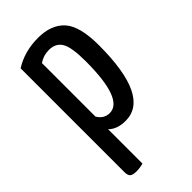

<svg xmlns="http://www.w3.org/2000/svg" viewBox="-222 -570 827 827"><g transform="rotate(-45 191.0 -156.5)"><path d="M46 162V-470Q109 -510 192 -510Q272 -510 313.5 -464Q355 -418 355 -302Q355 10 206 10Q155 10 127 -18V191Q108 197 85 197Q63 197 54.5 189.5Q46 182 46 162ZM127 -421V-95Q147 -62 181 -62Q266 -62 266 -293Q266 -379 247.5 -409.5Q229 -440 188 -440Q154 -440 127 -421Z"/></g></svg>

Font: YanoneKaffeesatzRR
Style: Regular
Weight: 400
Designer: Yanone (Cyrillic: Daniel Pouzeot & Huerta Tipografica)
Foundry: Yanone
Version: Version 1.100;PS 001.100;hotconv 1.0.70;makeotf.lib2.5.58329